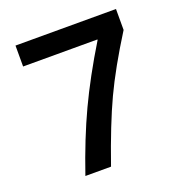

<svg xmlns="http://www.w3.org/2000/svg" viewBox="-131 -844 905 957"><g transform="rotate(-20 321.5 -365.0)"><path d="M449 -616V-619H55V-730H588V-619Q485 -455 425.5 -328Q366 -201 296 0H160Q221 -178 286.5 -317.5Q352 -457 449 -616Z"/></g></svg>

Font: Enso SemiBold
Style: Regular
Weight: 600
Designer: Coji Morishita
Foundry: UNDERFOREST DESIGN
Version: Version 1.000